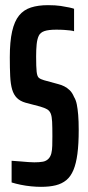

<svg xmlns="http://www.w3.org/2000/svg" viewBox="-20 -716 340 744"><path d="M139 8Q121 8 100.5 6Q80 4 60.5 0Q41 -4 25 -9V-93Q43 -92 59 -90.5Q75 -89 89.5 -88Q104 -87 113 -87Q133 -87 146.5 -89.5Q160 -92 169 -102Q176 -110 179 -122Q182 -134 182.5 -151Q183 -168 183 -188Q183 -223 182 -244Q181 -265 176.5 -276Q172 -287 162.5 -292.5Q153 -298 136 -303L79 -318Q58 -324 45.5 -336.5Q33 -349 27 -369.5Q21 -390 19.5 -421Q18 -452 18 -494Q18 -555 27 -594.5Q36 -634 54 -656Q72 -678 100 -687Q128 -696 166 -696Q195 -696 215 -693Q235 -690 248.5 -687Q262 -684 267 -682V-595Q261 -597 252 -598Q243 -599 230 -600Q217 -601 198 -601Q168 -601 152 -595.5Q136 -590 130 -577Q124 -564 122 -544Q120 -524 120 -497Q120 -456 122 -438Q124 -420 130.5 -414.5Q137 -409 151 -405L206 -390Q218 -387 229 -381.5Q240 -376 250 -366.5Q260 -357 267 -340Q274 -329 277.5 -312Q281 -295 283 -270.5Q285 -246 285 -212Q285 -158 280 -120Q275 -82 264.5 -57Q254 -32 237 -18Q220 -4 196 2Q172 8 139 8Z"/></svg>

Font: Saira UltraCondensed
Style: Bold
Weight: 700
Width: 1
Designer: Hector Gatti with collaboration of the Omnibus-Type team
Foundry: Omnibus-Type
Version: Version 1.101